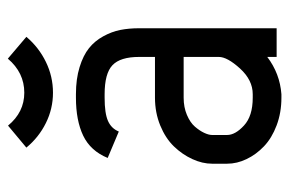

<svg xmlns="http://www.w3.org/2000/svg" viewBox="-144 -582 738 490"><g transform="rotate(-90 225.0 -337.0)"><path d="M233.4 -570.8Q192.4 -570.8 156 -588.9Q119.6 -606.9 93.3 -638.7L149.4 -685.5Q183.6 -644 233.4 -644Q284.7 -644 320.3 -686L376 -638.7Q349.1 -606.9 312 -588.9Q274.9 -570.8 233.4 -570.8ZM220.7 -237.3Q196.3 -237.3 176.8 -229Q157.2 -220.7 146.7 -208.5Q136.2 -196.3 130.9 -184.8Q125.5 -173.3 125.5 -164.6V-126.5Q125.5 -105.5 149.7 -83.3Q173.8 -61 220.7 -61H229.5Q265.6 -61 295.2 -93.5Q324.7 -126 324.7 -147.5V-237.3ZM220.7 -512.2H229.5Q268.6 -512.2 298.6 -502.9Q328.6 -493.7 347.2 -478.8Q365.7 -463.9 377.4 -442.4Q389.2 -420.9 393.6 -398.9Q397.9 -377 397.9 -351.1V0H324.7V-23.9Q282.2 8.3 229.5 12.2H220.7Q182.6 12.2 150.1 0Q117.7 -12.2 96.7 -32.2Q75.7 -52.2 64 -76.7Q52.2 -101.1 52.2 -126.5V-164.6Q52.2 -189.5 64 -215.1Q75.7 -240.7 96.4 -262.2Q117.2 -283.7 149.9 -297.1Q182.6 -310.5 220.7 -310.5H324.7V-351.1Q324.7 -398.9 303.7 -418.9Q282.7 -439 229.5 -439H220.7Q180.7 -439 161.4 -430.4Q142.1 -421.9 134.3 -402.8L66.9 -431.2Q85 -475.1 123.8 -493.7Q162.6 -512.2 220.7 -512.2Z"/></g></svg>

Font: Anka/Coder Narrow
Style: Regular
Weight: 400
Width: 3
Monospace: yes
Version: Version 001.100